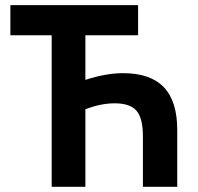

<svg xmlns="http://www.w3.org/2000/svg" viewBox="-20 -720 764 740"><path d="M179.2 0V-584H20V-700.2H512.2V-584H309.1V-412.1Q388.2 -438 454.1 -438Q559.6 -438 611.3 -384Q663.1 -330.1 663.1 -219.2V0H530.8V-193.8Q530.8 -264.6 506.1 -293.2Q481.4 -321.8 421.9 -321.8Q368.7 -321.8 309.1 -298.8V0Z"/></svg>

Font: Fixel Text SemiBold
Style: Regular
Weight: 600
Width: 4
Designer: AlfaBravo + MacPaw
Foundry: Kyrylo Tkachov, Marchela Mozhyna, Serhii Makarenko, Maria Weinstein, Zakhar Kryvoshyya
Version: Version 1.211